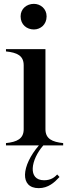

<svg xmlns="http://www.w3.org/2000/svg" viewBox="-20 -755 360 997"><path d="M11 -12V0H182C90 107 82 222 181 222C231 222 263 192 289 164L277 151C264 165 245 181 209 181C122 181 140 74 205 0H308V-12C251 -18 216 -34 216 -84V-500H11V-488C69 -482 103 -466 103 -416V-84C103 -34 68 -18 11 -12ZM222 -670C222 -710 190 -735 156 -735C119 -735 87 -710 87 -670C87 -627 119 -602 156 -602C190 -602 222 -627 222 -670Z"/></svg>

Font: Sprat Condensed Medium
Style: Regular
Weight: 500
Width: 3
Designer: Ethan Nakache
Foundry: Collletttivo
Version: Version 2.000;Glyphs 3.2 (3217)